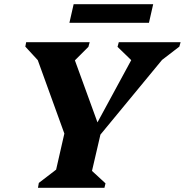

<svg xmlns="http://www.w3.org/2000/svg" viewBox="-20 -890 876 910"><path d="M160 0 164 -23 246 -86 285 -257 159 -605 100 -669 104 -690H405L399 -668L335 -604L442 -310L602 -605L537 -668L543 -690H836L830 -669L748 -606L456 -252L416 -80L480 -21L475 0ZM309 -782 329 -870H706L686 -782Z"/></svg>

Font: Platypi
Style: Bold Italic
Weight: 700
Italic angle: -13°
Designer: David Sargent
Foundry: Bolt Cutter Type
Version: Version 1.200; ttfautohint (v1.8.4.7-5d5b)